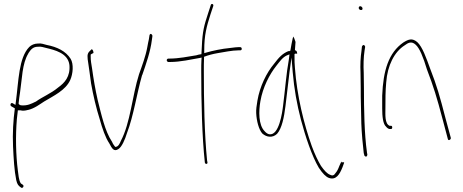

<svg xmlns="http://www.w3.org/2000/svg" viewBox="-20 -740 2308 957"><path d="M35 -211 54 -200C46 -141 42 -76 45 -10C48 52 51 109 61 158C66 180 72 186 85 195C93 201 102 187 94 181L85 175L83 173C73 156 72 130 69 110C59 33 57 -63 64 -146L69 -190H82C93 -187 105 -188 119 -192H120C151 -199 178 -220 200 -234C248 -263 307 -290 330 -341C344 -372 348 -421 332 -447C308 -485 265 -506 213 -516C197 -520 186 -525 170 -523H169C152 -523 136 -516 126 -506C73 -452 73 -337 59 -232L57 -217L44 -225C35 -231 28 -218 35 -211ZM73 -222V-227C75 -244 77 -263 80 -280C90 -345 90 -423 121 -473V-474C132 -490 142 -507 169 -507C185 -509 197 -504 210 -501C251 -491 319 -476 326 -416C331 -358 302 -327 270 -304C233 -273 192 -258 158 -233H157C137 -223 116 -212 85 -215C85 -214 74 -219 73 -222Z M417 -445C423 -409 428 -365 434 -324C444 -267 460 -199 477 -146C490 -99 505 -55 525 -25C538 0 548 18 570 3C587 -7 603 -44 613 -77C646 -163 661 -270 688 -365L689 -366C708 -421 730 -483 737 -541L739 -555C740 -563 740 -562 739 -564C732 -578 724 -569 724 -557L722 -544C720 -535 717 -522 714 -504C706 -460 688 -412 673 -370C639 -263 630 -127 582 -37C578 -27 570 -8 556 -8H554C548 -17 545 -18 538 -34C503 -86 485 -170 467 -241C455 -294 446 -347 439 -398C435 -422 432 -438 432 -457V-468C436 -472 446 -475 446 -476C446 -484 442 -494 438 -494C434 -494 433 -492 433 -490H432C419 -478 414 -471 417 -445Z M811 -440C811 -436 815 -431 819 -431H827C880 -431 933 -444 975 -451L985 -453L984 -440C983 -423 983 -406 983 -386C983 -232 987 -59 1001 70C1003 80 1016 79 1014 69L1012 59V58C999 -72 996 -236 996 -386C996 -408 996 -430 997 -450V-457C1018 -465 1041 -471 1064 -475C1094 -480 1138 -489 1168 -489H1177C1182 -489 1185 -492 1185 -496C1185 -502 1182 -505 1177 -505H1168C1163 -505 1149 -504 1128 -501C1085 -497 1039 -487 1008 -478L998 -475V-488C998 -567 1010 -608 1029 -668L1043 -710C1046 -720 1034 -724 1031 -716L1017 -673C998 -615 989 -584 986 -508C985 -497 985 -482 984 -470C974 -469 967 -467 957 -464H956C920 -458 869 -448 826 -448H819C815 -448 811 -444 811 -440Z M1257 -176C1259 -136 1270 -95 1287 -75C1308 -56 1338 -51 1361 -73C1385 -100 1396 -155 1403 -212C1410 -267 1416 -325 1423 -381L1433 -453L1439 -380C1446 -297 1460 -220 1480 -143C1502 -60 1535 39 1569 96C1588 125 1605 142 1620 147C1655 159 1673 129 1687 94L1695 72C1697 70 1694 69 1689 68C1683 72 1682 69 1681 63V66L1671 88C1666 102 1660 114 1652 123C1645 135 1636 137 1625 131C1611 126 1596 110 1580 87C1565 62 1549 29 1534 -12C1495 -121 1460 -262 1450 -402C1448 -421 1448 -438 1448 -453V-471L1454 -473C1459 -473 1461 -472 1461 -471V-473C1461 -482 1459 -487 1450 -490C1451 -507 1452 -518 1453 -531C1449 -545 1444 -555 1442 -558C1442 -557 1440 -553 1439 -549C1437 -539 1429 -503 1427 -486L1426 -488C1423 -484 1423 -485 1417 -485C1388 -473 1371 -455 1346 -422C1309 -378 1275 -310 1263 -238C1259 -214 1256 -194 1257 -176ZM1278 -236C1290 -305 1323 -369 1358 -413C1375 -434 1388 -454 1410 -464L1423 -469L1420 -445C1407 -375 1401 -290 1391 -214C1387 -180 1371 -61 1321 -71C1313 -73 1306 -78 1299 -86C1268 -117 1269 -186 1278 -236Z M1768 -700C1768 -695 1773 -690 1779 -690C1785 -690 1787 -692 1787 -698C1787 -703 1781 -709 1776 -709C1771 -709 1768 -706 1768 -700ZM1777 -376C1777 -352 1778 -328 1778 -301C1778 -274 1778 -246 1779 -216L1781 -124C1782 -84 1789 -8 1793 23L1796 34C1796 36 1796 36 1800 39C1807 44 1811 36 1811 30L1809 20V19C1796 -73 1794 -196 1794 -301C1794 -328 1793 -352 1793 -376C1791 -414 1792 -455 1797 -487L1800 -506C1800 -507 1800 -509 1798 -512C1792 -520 1786 -513 1784 -508L1782 -489V-488C1777 -456 1775 -417 1777 -376Z M1885 -200C1885 -159 1889 -122 1904 -109C1910 -101 1918 -97 1922 -97H1929C1933 -97 1935 -100 1935 -105C1935 -110 1933 -113 1929 -113H1922C1897 -123 1901 -170 1901 -200C1901 -246 1901 -285 1905 -329C1911 -414 1946 -482 1997 -514C2013 -526 2031 -537 2052 -517C2062 -508 2071 -493 2080 -473C2090 -450 2099 -424 2108 -394C2141 -308 2157 -256 2186 -146L2212 -48C2214 -35 2229 -45 2227 -53L2201 -149C2172 -261 2158 -311 2124 -398C2105 -450 2086 -506 2060 -530C2035 -551 2017 -545 1990 -528C1917 -477 1890 -389 1885 -263Z"/></svg>

Font: Stray Cat
Style: ExLtCn
Weight: 200
Version: Version 1.0